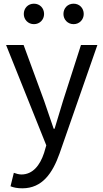

<svg xmlns="http://www.w3.org/2000/svg" viewBox="-20 -787 561 1041"><path d="M101 234C209 234 265 152 303 45L508 -543H419L322 -241C307 -193 291 -138 276 -89H271C254 -138 235 -194 219 -241L108 -543H13L231 1L219 42C197 109 158 159 96 159C82 159 66 154 55 150L37 223C54 230 75 234 101 234ZM164 -656C196 -656 219 -681 219 -711C219 -743 196 -767 164 -767C132 -767 109 -743 109 -711C109 -681 132 -656 164 -656ZM379 -656C411 -656 434 -681 434 -711C434 -743 411 -767 379 -767C347 -767 324 -743 324 -711C324 -681 347 -656 379 -656Z"/></svg>

Font: Noto Sans CJK TC Regular
Style: Regular
Weight: 400
Designer: Ryoko NISHIZUKA (kana & ideographs); Paul D. Hunt (Latin, Greek & Cyrillic); Wenlong ZHANG (bopomofo); Sandoll Communica
Foundry: Adobe Systems Incorporated
Version: Version 1.001;PS 1.001;hotconv 1.0.78;makeotf.lib2.5.61930